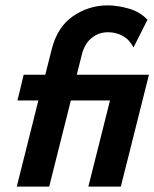

<svg xmlns="http://www.w3.org/2000/svg" viewBox="-20 -695 575 715"><path d="M42.4 0 122.9 -320.8H45.1L68.1 -416.7H148.6L172.9 -512.5Q193.8 -595.1 252.4 -635.1Q311.1 -675 381.2 -675Q416 -675 458 -663.5Q500 -652.1 529.2 -621.5L477.1 -518.1Q463.2 -546.5 437.8 -560.8Q412.5 -575 381.9 -575Q347.9 -575 321.5 -553.8Q295.1 -532.6 284.7 -491.7L266 -416.7H534.7L429.9 0H309L389.6 -320.8H243.8L163.2 0Z"/></svg>

Font: Afacad
Style: Italic
Weight: 400
Italic angle: -14°
Designer: Kristian Moeller
Foundry: Dicotype
Version: Version 1.000